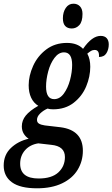

<svg xmlns="http://www.w3.org/2000/svg" viewBox="-67 -778 608 1038"><path d="M-47 117Q-47 59 -8 22Q31 -15 88 -28Q72 -38 61.5 -55Q51 -72 51 -95Q51 -127 72.5 -153.5Q94 -180 140 -206Q115 -221 101.5 -249.5Q88 -278 88 -317Q88 -368 112 -421.5Q136 -475 183 -510.5Q230 -546 295 -546Q351 -546 382 -514Q430 -584 477 -584Q499 -584 510 -571.5Q521 -559 521 -538Q521 -511 508.5 -490.5Q496 -470 468 -470Q471 -508 445 -508Q434 -508 425.5 -503Q417 -498 405 -488Q421 -459 421 -417Q421 -364 399 -311Q377 -258 331.5 -222.5Q286 -187 220 -187Q202 -187 190 -191Q167 -181 150 -164.5Q133 -148 133 -130Q133 -116 144 -109.5Q155 -103 175 -100L261 -90Q381 -74 381 37Q381 93 353 139.5Q325 186 269 213Q213 240 133 240Q42 240 -2.5 207.5Q-47 175 -47 117ZM323 -427Q323 -495 279 -495Q250 -495 227.5 -465Q205 -435 193.5 -391.5Q182 -348 182 -310Q182 -242 226 -242Q256 -242 278 -272Q300 -302 311.5 -345Q323 -388 323 -427ZM284 71Q284 12 210 5L140 -3Q95 4 68.5 34Q42 64 42 107Q42 187 142 187Q213 187 248.5 154Q284 121 284 71ZM273 -679Q273 -712 288.5 -735Q304 -758 330 -758Q352 -758 365.5 -743.5Q379 -729 379 -703Q379 -661 362 -642.5Q345 -624 321 -624Q298 -624 285.5 -637.5Q273 -651 273 -679Z"/></svg>

Font: Noto Serif CondSemiBold
Style: Italic
Weight: 600
Width: 3
Italic angle: -12°
Designer: Monotype Design Team
Foundry: Monotype Imaging Inc.
Version: Version 1.001